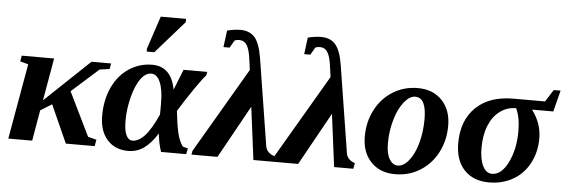

<svg xmlns="http://www.w3.org/2000/svg" viewBox="-49 -890 3111 1052"><g transform="rotate(5 1507.0 -363.5)"><path d="M547.9 -459 542.5 -428.2 487.8 -420.4 339.8 -288.1 457 -47.9 503.9 -35.6 497.6 0H338.9L245.6 -208L183.1 -169.4L153.8 0H22.5L95.7 -415L50.8 -426.8L56.2 -459H234.4L193.4 -225.1L439.9 -459Z M1007.3 -31.7 1001 0H862.8Q847.7 -42.5 841.8 -99.6Q806.2 -43.5 768.1 -16.6Q730 10.3 682.1 10.3Q609.4 10.3 566.7 -38.1Q523.9 -86.4 523.9 -169.4Q523.9 -257.8 556.2 -326.7Q588.4 -395.5 646.2 -433.6Q704.1 -471.7 772.9 -471.7Q877.9 -471.7 901.4 -346.2L946.3 -459H1076.7L1072.8 -439.5Q1054.7 -419.9 1013.9 -361.1Q973.1 -302.2 929.7 -231.9Q937 -162.1 947.5 -114.7Q958 -67.4 979.5 -39.1ZM839.4 -264.6Q839.4 -340.8 821.3 -381.8Q803.2 -422.9 772.5 -422.9Q740.7 -422.9 714.1 -386.2Q687.5 -349.6 670.7 -283.9Q653.8 -218.3 653.8 -154.3Q653.8 -99.1 666.7 -73.5Q679.7 -47.9 699.7 -47.9Q734.4 -47.9 768.1 -84.2Q801.8 -120.6 838.9 -203.1L839.4 -235.4ZM736.3 -541V-557.1L796.4 -738.3H935.5V-720.2L778.3 -541Z M1333.5 -289.6 1172.9 0H1029.8L1033.7 -21L1308.1 -489.7L1300.3 -546.9Q1293.9 -599.1 1279.1 -623.8Q1264.2 -648.4 1235.8 -648.4Q1221.2 -648.4 1210.4 -642.6L1187 -602.1H1153.3L1165 -693.8Q1203.6 -704.1 1238.3 -704.1Q1289.6 -704.1 1317.4 -671.6Q1345.2 -639.2 1357.9 -560.5L1434.1 -81.5Q1440.4 -44.9 1481.9 -31.7L1476.1 0H1370.6Z M1777.3 -289.6 1616.7 0H1473.6L1477.5 -21L1752 -489.7L1744.1 -546.9Q1737.8 -599.1 1722.9 -623.8Q1708 -648.4 1679.7 -648.4Q1665 -648.4 1654.3 -642.6L1630.9 -602.1H1597.2L1608.9 -693.8Q1647.5 -704.1 1682.1 -704.1Q1733.4 -704.1 1761.2 -671.6Q1789.1 -639.2 1801.8 -560.5L1877.9 -81.5Q1884.3 -44.9 1925.8 -31.7L1919.9 0H1814.5Z M2285.2 -305.2Q2285.2 -422.9 2224.1 -422.9Q2193.4 -422.9 2163.3 -385.7Q2133.3 -348.6 2115 -286.1Q2096.7 -223.6 2096.7 -155.8Q2096.7 -99.6 2114.7 -69.1Q2132.8 -38.6 2161.1 -38.6Q2192.4 -38.6 2221.7 -74.7Q2251 -110.8 2268.1 -172.4Q2285.2 -233.9 2285.2 -305.2ZM2149.9 9.8Q2066.9 9.8 2017.1 -42.5Q1967.3 -94.7 1967.3 -182.6Q1967.3 -261.7 2001.5 -328.1Q2035.6 -394.5 2096.9 -432.9Q2158.2 -471.2 2234.9 -471.2Q2317.9 -471.2 2367.7 -418.9Q2417.5 -366.7 2417.5 -278.8Q2417.5 -199.7 2383.3 -133.3Q2349.1 -66.9 2287.8 -28.6Q2226.6 9.8 2149.9 9.8Z M2679.2 -38.6Q2731.4 -38.6 2767.3 -112.1Q2803.2 -185.5 2803.2 -280.8Q2803.2 -361.3 2779.8 -408.2Q2730.5 -408.2 2691.7 -379.6Q2652.8 -351.1 2631.3 -298.8Q2609.9 -246.6 2609.9 -175.3Q2609.9 -112.8 2628.4 -75.7Q2647 -38.6 2679.2 -38.6ZM2869.6 -408.2 2869.1 -405.3Q2920.9 -336.4 2920.9 -254.4Q2920.9 -178.7 2888.4 -117.4Q2856 -56.2 2797.9 -23.2Q2739.7 9.8 2667 9.8Q2580.1 9.8 2530.3 -43.2Q2480.5 -96.2 2480.5 -189.9Q2480.5 -315.4 2554.7 -387.2Q2628.9 -459 2760.3 -459H2934.6L2976.6 -525.4H3014.2L2984.4 -408.2Z"/></g></svg>

Font: Liberation Serif
Style: Bold Italic
Weight: 700
Italic angle: -16.333°
Designer: Steve Matteson
Foundry: Ascender Corporation
Version: Version 2.1.5